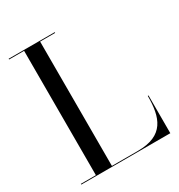

<svg xmlns="http://www.w3.org/2000/svg" viewBox="-176 -870 926 991"><g transform="rotate(-30 286.5 -375.0)"><path d="M551 0V-225H546.5C546.5 -98 517 -4.5 360 -4.5H205.5V-745.5H295V-750H20.5V-745.5H110V-4.5H20.5V0Z"/></g></svg>

Font: Bodoni* 36pt
Style: Regular
Weight: 400
Version: Version 2.3